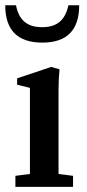

<svg xmlns="http://www.w3.org/2000/svg" viewBox="-39 -728 339 748"><path d="M126 -562Q-18.6 -562 -18.6 -707.5H23.4Q31.7 -664.1 56.4 -643.1Q81.1 -622.1 125 -622.1Q168.9 -622.1 193.6 -643.1Q218.3 -664.1 227.5 -707.5H269.5Q269.5 -562 126 -562ZM21 0V-43L77.6 -50.3V-385.7L27.8 -397.9V-422.9L160.6 -467.3L192.9 -458Q189 -418 189 -375V-50.3L245.6 -43V0Z"/></svg>

Font: Elstob 6pt SemiBold
Style: Regular
Weight: 600
Designer: Peter S. Baker
Version: Version 1.015